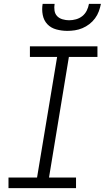

<svg xmlns="http://www.w3.org/2000/svg" viewBox="-20 -975 543 995"><path d="M24 0V-55H172L276 -680H135V-735H485V-680H337L234 -55H374V0ZM329 -815Q300 -815 272 -822.5Q244 -830 225.5 -849.5Q207 -869 201.5 -897.5Q196 -926 201 -955H263Q260 -938 262.5 -920.5Q265 -903 276 -891.5Q287 -880 304 -875Q321 -870 338 -870Q356 -870 374 -875Q392 -880 406.5 -891.5Q421 -903 429.5 -920Q438 -937 441 -955H503Q499 -935 492 -916Q485 -897 472.5 -880Q460 -863 443 -850Q426 -837 407 -829Q388 -821 368 -818Q348 -815 329 -815Z"/></svg>

Font: Iosevka Curly Light Oblique
Style: Regular
Weight: 300
Italic angle: -9°
Monospace: yes
Designer: Belleve Invis
Foundry: Belleve Invis
Version: Version 11.1.0; ttfautohint (v1.8.3)